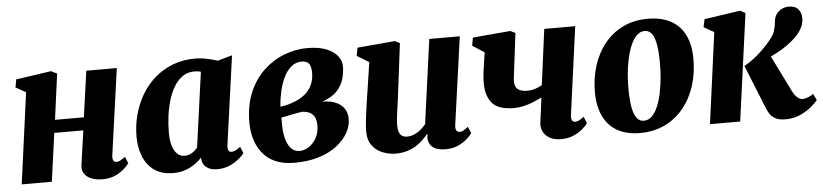

<svg xmlns="http://www.w3.org/2000/svg" viewBox="-39 -770 4220 985"><g transform="rotate(-5 2071.0 -277.5)"><path d="M516.5 -109Q514 -89.5 519.5 -81Q525 -72.5 535.5 -72.5Q544 -72.5 552.8 -76.8Q561.5 -81 580.5 -94.5L594.5 -60.5Q589 -52 571.2 -35Q553.5 -18 524.5 -4Q495.5 10 456.5 10Q423 10 399 0.2Q375 -9.5 363 -27.5Q351 -45.5 354 -69.5L379.5 -248.5H230L195.5 0H40.5L104 -469L52 -498L59.5 -539L240.5 -565.5L271 -550.5L239.5 -315H388L421.5 -552H578.5Z M1109.5 -109Q1107 -89.5 1112.2 -81Q1117.5 -72.5 1128.5 -72.5Q1135.5 -72.5 1146 -77Q1156.5 -81.5 1173.5 -94.5L1187.5 -60.5Q1181.5 -51.5 1162.2 -34.5Q1143 -17.5 1113.5 -3.8Q1084 10 1046 10Q1014 10 992.8 -5.2Q971.5 -20.5 969 -49.5L969.5 -57.5Q954.5 -40.5 932.5 -25Q910.5 -9.5 882.8 0.2Q855 10 820.5 10Q761 10 722.8 -17.5Q684.5 -45 666.5 -91.2Q648.5 -137.5 648.5 -192.5Q648.5 -250 663 -304.5Q677.5 -359 705.2 -406.2Q733 -453.5 773.8 -489.2Q814.5 -525 867 -545.2Q919.5 -565.5 982.5 -565.5Q1011.5 -565.5 1043.8 -558.8Q1076 -552 1097.5 -544.5L1173 -565.5ZM1006.5 -495.5Q998.5 -498 989.8 -499Q981 -500 972 -500Q937.5 -500 911.5 -481.5Q885.5 -463 867 -431.8Q848.5 -400.5 837 -361Q825.5 -321.5 820.5 -279.2Q815.5 -237 815.5 -197Q815.5 -158 824.2 -130Q833 -102 849.2 -87.5Q865.5 -73 887.5 -73Q896.5 -73 905.2 -75.8Q914 -78.5 922.5 -83.2Q931 -88 938.5 -94.5Q946 -101 953 -108.5Z M1443.5 11.5Q1385 11.5 1344.5 -7.2Q1304 -26 1279 -58.5Q1254 -91 1242.8 -130.8Q1231.5 -170.5 1231.5 -213Q1231.5 -303.5 1260.5 -370.5Q1289.5 -437.5 1337.5 -481.5Q1385.5 -525.5 1443.5 -547.2Q1501.5 -569 1559 -569Q1620 -569 1658.8 -553.2Q1697.5 -537.5 1716.2 -512.5Q1735 -487.5 1735 -460.5Q1735 -429 1726 -396Q1717 -363 1691 -334.5Q1665 -306 1614 -288.5Q1654 -288.5 1682.2 -276.5Q1710.5 -264.5 1725.8 -242.2Q1741 -220 1741 -188Q1741 -153 1722 -118.2Q1703 -83.5 1665.5 -53.8Q1628 -24 1572.2 -6.2Q1516.5 11.5 1443.5 11.5ZM1476 -46.5Q1500.5 -46.5 1523.8 -61.8Q1547 -77 1562.5 -104.5Q1578 -132 1578 -168.5Q1578 -200 1567 -216.5Q1556 -233 1539.2 -239.2Q1522.5 -245.5 1505 -245.5Q1497 -244.5 1488.8 -243Q1480.5 -241.5 1471.8 -240Q1463 -238.5 1453.5 -236.5Q1439 -233.5 1425.5 -230.8Q1412 -228 1398 -225.5Q1397.5 -217 1397.5 -208.2Q1397.5 -199.5 1397.5 -191.5Q1397.5 -152.5 1405.5 -119.5Q1413.5 -86.5 1431 -66.5Q1448.5 -46.5 1476 -46.5ZM1397.5 -281.5Q1408.5 -282.5 1418.8 -284.8Q1429 -287 1439 -289.5Q1449 -292 1458.5 -295.5Q1498 -309 1523.8 -330Q1549.5 -351 1562 -379Q1574.5 -407 1574.5 -440.5Q1574.5 -474 1563 -488.2Q1551.5 -502.5 1526 -502.5Q1494.5 -502.5 1470.8 -482Q1447 -461.5 1431.8 -428.2Q1416.5 -395 1408 -356.5Q1399.5 -318 1397.5 -281.5Z M1964.5 10Q1934.5 10 1902.2 -1.8Q1870 -13.5 1847.8 -40.8Q1825.5 -68 1824.5 -114Q1824.5 -131.5 1826.2 -152.5Q1828 -173.5 1831 -196.5Q1834 -219.5 1837.5 -243.5Q1841 -267.5 1844.5 -290.5L1871.5 -469.5L1810 -507L1817.5 -548.5L2011.5 -565.5L2036.5 -553L2003.5 -288Q2001 -266.5 1997.8 -244.2Q1994.5 -222 1991.8 -201.8Q1989 -181.5 1987.2 -165Q1985.5 -148.5 1985.5 -137.5Q1985.5 -114 1990.5 -99.8Q1995.5 -85.5 2005.5 -78.8Q2015.5 -72 2032 -72Q2051.5 -72 2069.2 -79.8Q2087 -87.5 2102.2 -100.2Q2117.5 -113 2129 -127.5L2188.5 -561H2345.5L2282.5 -109Q2280 -90 2286 -81.2Q2292 -72.5 2302.5 -72.5Q2311 -72.5 2319.8 -76.8Q2328.5 -81 2346.5 -94.5L2360.5 -61Q2355 -52 2337.2 -35Q2319.5 -18 2290.5 -4Q2261.5 10 2223.5 10Q2183 10 2162 -4Q2141 -18 2136 -42.5Q2135.5 -45.5 2135 -49.5Q2134.5 -53.5 2134.8 -57.8Q2135 -62 2135.5 -66.8Q2136 -71.5 2136.5 -75.5L2134.5 -76.5Q2122 -61 2106.2 -45.8Q2090.5 -30.5 2069.8 -17.8Q2049 -5 2023.2 2.5Q1997.5 10 1964.5 10Z M2631.5 -553 2603 -323Q2603 -320.5 2602.8 -317.5Q2602.5 -314.5 2602.2 -311.5Q2602 -308.5 2602 -305.5Q2602 -277 2618.8 -264.8Q2635.5 -252.5 2665 -252.5Q2689 -252.5 2709.2 -259.5Q2729.5 -266.5 2743 -274.5L2780.5 -561H2940L2878.5 -109Q2876 -91 2881.2 -81.8Q2886.5 -72.5 2897.5 -72.5Q2904.5 -72.5 2915.2 -76.8Q2926 -81 2942.5 -94.5L2956.5 -60.5Q2947 -46 2927.2 -29.5Q2907.5 -13 2879.8 -1.5Q2852 10 2819 10Q2782 10 2758.8 -3.5Q2735.5 -17 2725.5 -38.2Q2715.5 -59.5 2718.5 -82.5L2735.5 -211.5Q2713 -201 2689.5 -191.2Q2666 -181.5 2641.2 -175.8Q2616.5 -170 2591 -170Q2511.5 -170 2479.2 -207Q2447 -244 2447 -312Q2447 -323.5 2447.8 -335.8Q2448.5 -348 2450 -361Q2451.5 -374 2453.5 -387.5L2465.5 -468L2404.5 -507L2412 -548.5L2606 -565.5Z M3313.5 -566.5Q3382.5 -566.5 3430.5 -541Q3478.5 -515.5 3503.8 -465.5Q3529 -415.5 3529.5 -343Q3530 -270 3509.8 -205.2Q3489.5 -140.5 3450 -91.2Q3410.5 -42 3353.5 -14Q3296.5 14 3223.5 14Q3156.5 14 3109.2 -12Q3062 -38 3037 -88.5Q3012 -139 3011 -211Q3010.5 -285 3030.8 -349.5Q3051 -414 3090.2 -462.8Q3129.5 -511.5 3185.8 -539Q3242 -566.5 3313.5 -566.5ZM3293 -505.5Q3268.5 -505.5 3250.5 -487Q3232.5 -468.5 3219.5 -437.5Q3206.5 -406.5 3198.5 -368.8Q3190.5 -331 3187 -291Q3183.5 -251 3184 -215.5Q3184.5 -149 3193 -112.5Q3201.5 -76 3215.8 -61.5Q3230 -47 3248 -47Q3272.5 -47 3290.8 -65.2Q3309 -83.5 3321.8 -114.2Q3334.5 -145 3342.2 -183.2Q3350 -221.5 3353.5 -261.5Q3357 -301.5 3356.5 -338.5Q3356 -405 3347.5 -441.2Q3339 -477.5 3325 -491.5Q3311 -505.5 3293 -505.5Z M3585 0 3648 -469 3595.5 -498 3604 -539 3789.5 -566.5 3816 -552 3740.5 0ZM3974 9Q3939.5 9 3920.5 -2Q3901.5 -13 3892.8 -27.2Q3884 -41.5 3880 -51L3787 -282Q3814 -297 3836.8 -314.5Q3859.5 -332 3879.5 -351.5Q3899.5 -371 3917.5 -391.5Q3945.5 -423.5 3953 -446.2Q3960.5 -469 3962 -490Q3964 -518 3976.5 -534.5Q3989 -551 4005.8 -558.2Q4022.5 -565.5 4038 -565.5Q4073.5 -565.5 4088.5 -547Q4103.5 -528.5 4104 -504Q4104.5 -477 4095.2 -457.5Q4086 -438 4075 -424.5Q4058 -403.5 4035 -384.8Q4012 -366 3986 -350.2Q3960 -334.5 3934 -322.2Q3908 -310 3884.5 -301L3909.5 -352.5L4018.5 -132Q4029.5 -110 4043.2 -98.5Q4057 -87 4069.5 -87Q4079 -87 4095.5 -92.5Q4112 -98 4125.5 -109L4141.5 -75.5Q4132.5 -63.5 4109 -43.2Q4085.5 -23 4051 -7Q4016.5 9 3974 9Z"/></g></svg>

Font: Merriweather 24pt Black
Style: Italic
Weight: 900
Italic angle: -7.8°
Designer: Eben Sorkin
Foundry: Eben Sorkin
Version: Version 2.101